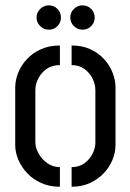

<svg xmlns="http://www.w3.org/2000/svg" viewBox="-20 -711 494 732"><path d="M294.8 -597.8Q275.8 -597.8 261.9 -611.4Q248 -625 248 -644Q248 -663.4 261.9 -677Q275.8 -690.6 294.8 -690.6Q314.2 -690.6 327.6 -677Q341 -663.4 341 -644Q341 -625 327.6 -611.4Q314.2 -597.8 294.8 -597.8ZM166.2 -597.8Q147.2 -597.8 133.3 -611.4Q119.4 -625 119.4 -644Q119.4 -663.4 133.3 -677Q147.2 -690.6 166.2 -690.6Q185.6 -690.6 199 -677Q212.4 -663.4 212.4 -644Q212.4 -625 199 -611.4Q185.6 -597.8 166.2 -597.8ZM208.4 1Q168.8 1 137.2 -13.2Q105.6 -27.4 83.6 -50.8Q61.6 -74.2 49.8 -102.2Q38 -130.2 38 -157.8V-377.2Q38 -404.8 49.2 -433.2Q60.4 -461.6 82.3 -485.3Q104.2 -509 136 -523.3Q167.8 -537.6 208.4 -537.6V-462.8Q178.4 -462.8 157.7 -448.2Q137 -433.6 125.9 -411.7Q114.8 -389.8 114.8 -367V-167.6Q114.8 -148.2 126.8 -126.3Q138.8 -104.4 160 -89.1Q181.2 -73.8 208.4 -73.8ZM253 1V-73.8Q281.4 -73.8 301.7 -88.5Q322 -103.2 332.8 -124.8Q343.6 -146.4 343.6 -166.4V-367Q343.6 -389.2 333 -411.1Q322.4 -433 302.1 -447.9Q281.8 -462.8 253 -462.8V-537.6Q293.6 -537.6 324.5 -523.3Q355.4 -509 377 -485.3Q398.6 -461.6 409.5 -433.2Q420.4 -404.8 420.4 -377.2V-157.8Q420.4 -130.2 408.9 -101.9Q397.4 -73.6 375.4 -50.5Q353.4 -27.4 322.7 -13.2Q292 1 253 1Z"/></svg>

Font: Stick No Bills ExtraLight
Style: Regular
Weight: 200
Designer: Kosala Senevirathne, Siva Puranthara, Lasantha Premarathna, Tharique Azeez
Foundry: mooniak
Version: Version 2.000